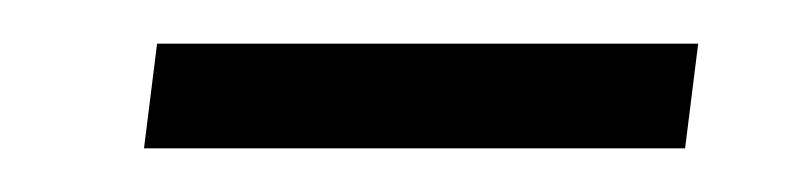

<svg xmlns="http://www.w3.org/2000/svg" viewBox="-20 -352 367 88"><path d="M46 -284 52 -332H300L294 -284Z"/></svg>

Font: Hanken Grotesk Light
Style: Italic
Weight: 300
Italic angle: -8°
Designer: Alfredo Marco Pradil
Foundry: Hanken Design Co.
Version: Version 3.013